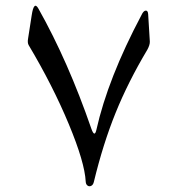

<svg xmlns="http://www.w3.org/2000/svg" viewBox="-20 -564 626 677"><path d="M311 77.1Q308.6 87.9 301.5 91.3Q294.4 94.7 288.6 90.3Q282.7 85.9 282.2 76.2Q278.8 8.8 222.4 -126.7Q166 -262.2 81.1 -404.8Q76.2 -413.1 79.1 -428.7L91.8 -510.3Q99.6 -562.5 115.7 -533.2Q220.2 -347.7 302.2 -109.9Q313.5 -78.1 319.8 -106Q360.4 -287.6 479 -511.2Q485.8 -525.9 493.7 -526.6Q501.5 -527.3 502.4 -514.2L508.3 -417.5Q508.8 -405.8 499.5 -388.7Q431.6 -274.9 387.5 -165.8Q343.3 -56.6 311 77.1Z"/></svg>

Font: Amiri
Style: Regular
Weight: 400
Designer: Khaled Hosny
Version: Version 000.108